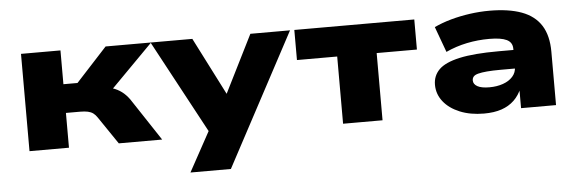

<svg xmlns="http://www.w3.org/2000/svg" viewBox="-46 -654 2956 979"><g transform="rotate(-5 1432.0 -164.5)"><path d="M85 0V-498H287V-325H359L518 -498H751L492 -236L481 -293Q511 -290 535.5 -282Q560 -274 581 -258.5Q602 -243 620 -218L764 0H542L447 -140Q437 -155 426 -163Q415 -171 399 -174.5Q383 -178 360 -178H287V0Z M893 180 1026 -63V19L748 -498H962L1125 -178H1099L1259 -498H1462L1100 180Z M1690 0V-344H1484V-498H2098V-344H1892V0Z M2411 11Q2341 11 2287.5 -11Q2234 -33 2204 -71Q2174 -109 2174 -157Q2174 -203 2205.5 -234.5Q2237 -266 2311 -282.5Q2385 -299 2512 -299H2610V-204H2516Q2473 -204 2444.5 -201.5Q2416 -199 2399 -194.5Q2382 -190 2375 -182Q2368 -174 2368 -162Q2368 -143 2388.5 -131.5Q2409 -120 2450 -120Q2488 -120 2519.5 -131Q2551 -142 2569.5 -163Q2588 -184 2588 -212V-305Q2588 -338 2559 -352Q2530 -366 2470 -366Q2411 -366 2355 -354.5Q2299 -343 2247 -319L2199 -450Q2239 -469 2286 -482Q2333 -495 2383.5 -502Q2434 -509 2483 -509Q2582 -509 2648 -484.5Q2714 -460 2747 -408Q2780 -356 2780 -273V0H2601V-102L2607 -103Q2592 -66 2565.5 -40.5Q2539 -15 2501 -2Q2463 11 2411 11Z"/></g></svg>

Font: Nunito Sans 10pt Expanded Black
Style: Regular
Weight: 900
Width: 7
Designer: Vernon Adams
Foundry: Vernon Adams
Version: Version 3.101;gftools[0.9.27]